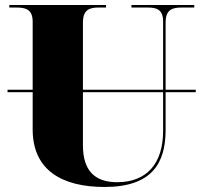

<svg xmlns="http://www.w3.org/2000/svg" viewBox="-20 -734 809 764"><path d="M10 -367H110V-219C110 -55 229 10 396 10C584 10 639 -84 639 -217V-367H759V-377H639V-644C639 -697 667 -704 703 -704H753V-714H503V-704H567C603 -704 629 -697 629 -648V-377H310V-644C310 -697 338 -704 373 -704H402V-714H17V-704H46C81 -704 110 -697 110 -648V-377H10ZM310 -156V-367H629V-213C629 -82 563 -9 446 -9C356 -9 310 -56 310 -156Z"/></svg>

Font: Noto Serif Display Black
Style: Regular
Weight: 900
Designer: Monotype Design Team
Foundry: Monotype Imaging Inc.
Version: Version 2.009